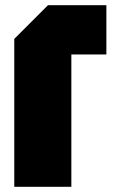

<svg xmlns="http://www.w3.org/2000/svg" viewBox="-20 -720 450 740"><path d="M35 0V-570L165 -700H390V-510H255V0Z"/></svg>

Font: Tektur SemiCondensed Black
Style: Regular
Weight: 900
Width: 4
Designer: Adam Jagosz
Foundry: Adam Jagosz
Version: Version 1.005;gftools[0.9.30]